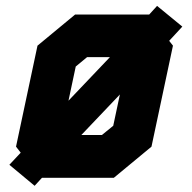

<svg xmlns="http://www.w3.org/2000/svg" viewBox="-20 -588 634 635"><path d="M94.5 26.5 11 -43 48.5 -83 33 -103 104 -437 228.5 -540H473.5L499.5 -568.5L583 -500L539.5 -453L552 -437L481 -103L356.5 0H119L116.5 2.5ZM206.5 -255 343.5 -399H268L230.5 -368ZM249 -141.5H317L354.5 -172L376.5 -275.5Z"/></svg>

Font: Tourney Expanded Black
Style: Italic
Weight: 900
Width: 7
Italic angle: -12°
Designer: Tyler Finck
Foundry: Etcetera Type Co
Version: Version 1.010; ttfautohint (v1.8.3)